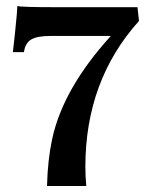

<svg xmlns="http://www.w3.org/2000/svg" viewBox="-20 -621 487 641"><path d="M137 0Q139 -86 154 -156Q190 -325 350 -501H148Q104 -501 84 -489Q64 -477 60 -447H23L30 -510Q38 -588 38 -601Q50 -597 164 -597H439L444 -551Q265 -352 265 -64Q265 -33 268 0Z"/></svg>

Font: UnnaBold
Style: Bold
Weight: 700
Designer: Jorge de Buen Unna
Foundry: Omnibus-Type
Version: Version 2.008;hotconv 1.0.109;makeotfexe 2.5.65596